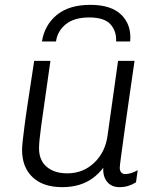

<svg xmlns="http://www.w3.org/2000/svg" viewBox="-20 -762 640 792"><path d="M237 10Q158 10 114.5 -31Q71 -72 71 -144Q71 -157 73.5 -179.5Q76 -202 81 -241.5Q86 -281 96 -346.5Q106 -412 121 -511H188Q174 -410 164.5 -345.5Q155 -281 150 -243.5Q145 -206 143 -185Q141 -164 141 -150Q141 -101 172.5 -74Q204 -47 258 -47Q323 -47 369 -91Q415 -135 424 -205L467 -511H535Q524 -434 513 -358.5Q502 -283 493.5 -220.5Q485 -158 479.5 -118Q474 -78 474 -70Q474 -58 480 -51Q486 -44 496 -44Q520 -44 548 -60L541 -10Q525 0 508.5 5Q492 10 473 10Q440 10 422 -12Q404 -34 406 -70Q387 -45 362.5 -27Q338 -9 306.5 0.5Q275 10 237 10ZM153 -591Q164 -659 214.5 -700.5Q265 -742 353 -742Q439 -742 481 -700.5Q523 -659 517 -591H459Q461 -634 435.5 -662Q410 -690 348 -690Q286 -690 251.5 -662Q217 -634 211 -591Z"/></svg>

Font: Chivo Mono Medium ExtraLight
Style: Italic
Weight: 250
Italic angle: -8.05°
Monospace: yes
Version: Version 1.008